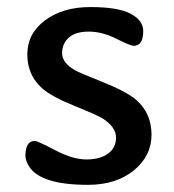

<svg xmlns="http://www.w3.org/2000/svg" viewBox="-20 -515 492 542"><path d="M384.3 -427.2Q384.3 -385.7 357.4 -385.7Q348.1 -385.7 308.1 -405.8Q268.1 -425.8 230.5 -425.8Q192.9 -425.8 174.1 -408.7Q155.3 -391.6 155.3 -364.7Q155.3 -337.9 191.4 -316.9Q203.6 -309.6 270.8 -283Q337.9 -256.3 365.2 -232.4Q407.7 -194.8 407.7 -134.8Q407.7 -74.7 357.7 -33.9Q307.6 6.8 228.5 6.8Q94.2 6.8 62 -45.4Q51.8 -62 51.8 -74.7Q51.8 -117.2 78.1 -117.2Q85.9 -117.2 135.5 -91.1Q185.1 -64.9 223.9 -64.9Q262.7 -64.9 285.2 -81.5Q307.6 -98.1 307.6 -126.7Q307.6 -155.3 272 -179.2Q257.3 -189 191.4 -215.6Q125.5 -242.2 99.1 -265.6Q57.1 -302.7 57.1 -361.6Q57.1 -420.4 107.4 -457.8Q157.7 -495.1 235.4 -495.1Q313 -495.1 348.6 -476.3Q384.3 -457.5 384.3 -427.2Z"/></svg>

Font: Averia Libre
Style: Regular
Weight: 400
Version: Version 1.002